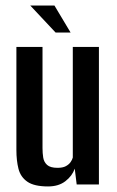

<svg xmlns="http://www.w3.org/2000/svg" viewBox="-20 -664 420 691"><path d="M153 7Q103 7 78.5 -10Q54 -27 46.5 -56.5Q39 -86 39 -124V-495H133V-131Q133 -113 135.5 -97Q138 -81 149.5 -70.5Q161 -60 187 -60Q206 -60 217 -66Q228 -72 234 -80.5Q240 -89 242 -97V-495H336V0H256L249 -57Q240 -31 215.5 -12Q191 7 153 7ZM180 -547 89 -644H176L234 -547Z"/></svg>

Font: Alumni Sans SemiBold
Style: Regular
Weight: 600
Designer: Robert E. Leuschke
Foundry: Robert E. Leuschke
Version: Version 1.018